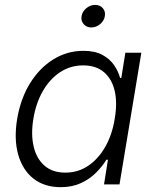

<svg xmlns="http://www.w3.org/2000/svg" viewBox="-20 -755 633 786"><path d="M228.5 11.2Q161.6 11.2 116.9 -23.9Q72.3 -59.1 54.4 -122.3Q36.6 -185.5 50.3 -268.6Q64.5 -352.1 103.3 -414.6Q142.1 -477.1 198.5 -512Q254.9 -546.9 321.3 -546.9Q368.7 -546.9 399.2 -530.3Q429.7 -513.7 447 -488.3Q464.4 -462.9 471.7 -436H476.6L493.2 -539.1H558.6L469.2 0H405.8L421.9 -101.1H415.5Q398.9 -73.7 373 -47.9Q347.2 -22 311.3 -5.4Q275.4 11.2 228.5 11.2ZM247.6 -48.3Q299.8 -48.3 341.6 -76.7Q383.3 -105 411.4 -154.8Q439.5 -204.6 449.7 -269Q460.9 -334 449.5 -383.1Q438 -432.1 405.5 -459.7Q373 -487.3 320.8 -487.3Q267.6 -487.3 225.3 -459Q183.1 -430.7 155 -381.6Q127 -332.5 116.7 -269Q106 -205.6 117.7 -155.5Q129.4 -105.5 162.1 -76.9Q194.8 -48.3 247.6 -48.3ZM353.5 -642.6Q334.5 -642.6 322.5 -656.2Q310.5 -669.9 314 -689Q316.9 -708 333.3 -721.4Q349.6 -734.9 369.1 -734.9Q389.2 -734.9 400.9 -721.4Q412.6 -708 409.2 -689Q406.2 -669.9 389.9 -656.2Q373.5 -642.6 353.5 -642.6Z"/></svg>

Font: Inter 18pt Light
Style: Italic
Weight: 300
Italic angle: -9.3988°
Designer: Rasmus Andersson
Foundry: rsms
Version: Version 4.001;git-66647c0bb